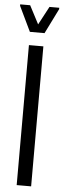

<svg xmlns="http://www.w3.org/2000/svg" viewBox="-72 -911 312 940"><g transform="rotate(5 84.0 -441.5)"><path d="M48 0V-688H119V0ZM47 -753 -12 -876V-883H37L84 -793L132 -883H180V-876L119 -753Z"/></g></svg>

Font: Saira UltraCondensed Medium
Style: Regular
Weight: 500
Width: 1
Designer: Hector Gatti with collaboration of the Omnibus-Type team
Foundry: Omnibus-Type
Version: Version 1.101